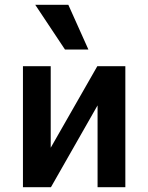

<svg xmlns="http://www.w3.org/2000/svg" viewBox="-20 -775 614 795"><path d="M75 0V-501H190V-137H175L383 -501H499V0H384V-365H399L191 0ZM249 -570 126 -755H263L346 -570Z"/></svg>

Font: Nunito Sans 7pt Condensed
Style: Bold
Weight: 700
Width: 3
Designer: Vernon Adams
Foundry: Vernon Adams
Version: Version 3.101;gftools[0.9.27]